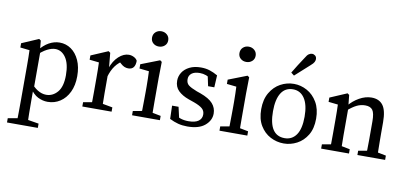

<svg xmlns="http://www.w3.org/2000/svg" viewBox="-80 -969 3100 1460"><g transform="rotate(10 1469.5 -239.5)"><path d="M31 219V186L134 168H159L269 186V219ZM104 219Q105 169 105.5 121Q106 73 106 25V-237Q106 -275 105.5 -299.5Q105 -324 104 -352L32 -360V-393L162 -449L176 -439L183 -362L187 -359V-72L184 -66V23Q184 120 187 219ZM307 11Q269 11 232.5 -7Q196 -25 162 -76H143L151 -126Q187 -81 220 -60.5Q253 -40 287 -40Q338 -40 374 -82Q410 -124 410 -212Q410 -301 378 -348Q346 -395 296 -395Q269 -395 234 -377.5Q199 -360 151 -313L143 -359H163Q199 -405 239 -427Q279 -449 321 -449Q370 -449 409.5 -421.5Q449 -394 472.5 -342.5Q496 -291 496 -220Q496 -149 471 -97Q446 -45 403 -17Q360 11 307 11Z M574 0V-33L675 -51H701L800 -33V0ZM640 0Q641 -21 641.5 -55.5Q642 -90 642 -127.5Q642 -165 642 -193V-237Q642 -275 641.5 -299.5Q641 -324 640 -352L567 -360V-393L698 -449L712 -439L723 -324V-193Q723 -165 723 -127.5Q723 -90 724 -55.5Q725 -21 725 0ZM721 -254 707 -318H718Q739 -380 777 -414.5Q815 -449 855 -449Q875 -449 894 -439.5Q913 -430 921 -414Q921 -346 867 -346Q836 -346 810 -370L785 -392L829 -400Q788 -377 762 -342Q736 -307 721 -254Z M958 0V-33L1058 -51H1081L1173 -33V0ZM1026 0Q1027 -21 1027.5 -55.5Q1028 -90 1028.5 -127.5Q1029 -165 1029 -193V-236Q1029 -274 1028 -299Q1027 -324 1026 -352L952 -360V-393L1096 -449L1110 -439L1108 -314V-193Q1108 -165 1108 -127.5Q1108 -90 1108.5 -55.5Q1109 -21 1110 0ZM1067 -550Q1041 -550 1023 -566Q1005 -582 1005 -608Q1005 -635 1023 -651.5Q1041 -668 1067 -668Q1093 -668 1111.5 -651.5Q1130 -635 1130 -608Q1130 -582 1111.5 -566Q1093 -550 1067 -550Z M1386 11Q1347 11 1314.5 2.5Q1282 -6 1248 -23L1245 -125H1295L1320 -15L1274 -35V-68Q1298 -49 1325.5 -39.5Q1353 -30 1387 -30Q1439 -30 1464.5 -48.5Q1490 -67 1490 -99Q1490 -128 1469.5 -145.5Q1449 -163 1405 -179L1362 -194Q1311 -212 1280.5 -241.5Q1250 -271 1250 -319Q1250 -353 1268.5 -382.5Q1287 -412 1323.5 -430.5Q1360 -449 1412 -449Q1449 -449 1480 -439Q1511 -429 1542 -411L1537 -318H1489L1469 -412L1504 -397V-372Q1461 -406 1410 -406Q1369 -406 1347.5 -389Q1326 -372 1326 -344Q1326 -314 1345 -298.5Q1364 -283 1411 -265L1440 -255Q1509 -230 1538 -197Q1567 -164 1567 -120Q1567 -67 1521 -28Q1475 11 1386 11Z M1633 0V-33L1733 -51H1756L1848 -33V0ZM1701 0Q1702 -21 1702.5 -55.5Q1703 -90 1703.5 -127.5Q1704 -165 1704 -193V-236Q1704 -274 1703 -299Q1702 -324 1701 -352L1627 -360V-393L1771 -449L1785 -439L1783 -314V-193Q1783 -165 1783 -127.5Q1783 -90 1783.5 -55.5Q1784 -21 1785 0ZM1742 -550Q1716 -550 1698 -566Q1680 -582 1680 -608Q1680 -635 1698 -651.5Q1716 -668 1742 -668Q1768 -668 1786.5 -651.5Q1805 -635 1805 -608Q1805 -582 1786.5 -566Q1768 -550 1742 -550Z M2130 11Q2075 11 2026.5 -14.5Q1978 -40 1947.5 -90.5Q1917 -141 1917 -217Q1917 -292 1947.5 -344Q1978 -396 2026.5 -422.5Q2075 -449 2130 -449Q2183 -449 2231.5 -422.5Q2280 -396 2310.5 -344Q2341 -292 2341 -217Q2341 -141 2310.5 -90.5Q2280 -40 2231.5 -14.5Q2183 11 2130 11ZM2130 -30Q2187 -30 2219.5 -76.5Q2252 -123 2252 -217Q2252 -309 2219.5 -358Q2187 -407 2130 -407Q2070 -407 2039 -358Q2008 -309 2008 -217Q2008 -30 2130 -30ZM2094 -530Q2113 -562 2133 -593.5Q2153 -625 2175 -658Q2188 -681 2200.5 -689.5Q2213 -698 2226 -698Q2239 -698 2250 -689Q2261 -680 2261 -662Q2261 -652 2255 -640Q2249 -628 2229 -611Q2200 -585 2173 -560.5Q2146 -536 2118 -511Z M2763 0Q2764 -21 2765 -55Q2766 -89 2766 -126.5Q2766 -164 2766 -193V-272Q2766 -335 2749 -358.5Q2732 -382 2692 -382Q2658 -382 2627 -367Q2596 -352 2557 -318L2546 -354H2554Q2588 -396 2635 -422.5Q2682 -449 2729 -449Q2788 -449 2817.5 -409.5Q2847 -370 2847 -279V-193Q2847 -164 2847.5 -126.5Q2848 -89 2848.5 -55Q2849 -21 2850 0ZM2418 0V-33L2518 -51H2541L2633 -33V0ZM2485 0Q2486 -21 2486.5 -55.5Q2487 -90 2487 -127.5Q2487 -165 2487 -193V-237Q2487 -275 2486.5 -299.5Q2486 -324 2485 -352L2412 -360V-393L2543 -449L2557 -439L2568 -333V-193Q2568 -165 2568 -127.5Q2568 -90 2569 -55.5Q2570 -21 2570 0ZM2698 0V-33L2798 -51H2821L2912 -33V0Z"/></g></svg>

Font: Lisu Bosa Light
Style: Regular
Weight: 300
Designer: David Morse, Annie Olsen, Victor Gaultney, Frank Grießhammer (Latin)
Foundry: SIL International
Version: Version 2.000